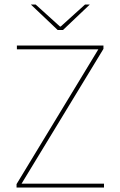

<svg xmlns="http://www.w3.org/2000/svg" viewBox="-20 -844 542 864"><path d="M448 -17.5V0H54.5V-15.5L422.5 -622H56V-639H445.5V-624L77 -17.5ZM239.5 -709 119.5 -823V-823.5H140.5L250 -724.5H253L362.5 -823.5H383.5V-823L263.5 -709Z"/></svg>

Font: Anek Latin Thin
Style: Regular
Weight: 250
Designer: Yesha Goshar
Foundry: Ek Type
Version: Version 1.003